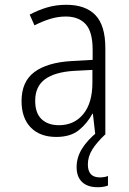

<svg xmlns="http://www.w3.org/2000/svg" viewBox="-20 -562 540 802"><path d="M215 10Q147 10 108.5 -29.5Q70 -69 70 -140Q70 -221 123.5 -261Q177 -301 279 -307L367 -312V-353Q367 -430 337.5 -461.5Q308 -493 255 -493Q222 -493 189.5 -483Q157 -473 124 -456L104 -501Q140 -520 177 -531Q214 -542 257 -542Q337 -542 378.5 -499Q420 -456 420 -361V0H378L368 -87H366Q344 -46 309 -18Q274 10 215 10ZM226 -39Q290 -39 328 -85.5Q366 -132 366 -217V-270L289 -266Q209 -261 168 -231Q127 -201 127 -141Q127 -89 154 -64Q181 -39 226 -39ZM388 220Q346 220 323 198.5Q300 177 300 136Q300 95 323 58.5Q346 22 387 -11L419 0Q384 33 365.5 62.5Q347 92 347 125Q347 179 397 179Q406 179 415.5 177.5Q425 176 431 173V213Q414 220 388 220Z"/></svg>

Font: Noto Sans Mono ExtraCondensed Light
Style: Regular
Weight: 300
Width: 2
Designer: Monotype Design Team
Foundry: Monotype Imaging Inc.
Version: Version 2.014; ttfautohint (v1.8.4.7-5d5b)